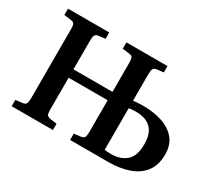

<svg xmlns="http://www.w3.org/2000/svg" viewBox="-132 -960 1345 1210"><g transform="rotate(30 540.0 -355.0)"><path d="M54 0V-46L104 -52Q124 -55 129.5 -66.5Q135 -78 135 -104V-611Q135 -636 129 -646Q123 -656 102 -658L54 -664V-710H354V-664L305 -658Q286 -655 280.5 -643.5Q275 -632 275 -607V-396H559V-611Q559 -636 553 -646Q547 -656 526 -658L479 -664V-710H778V-664L729 -658Q710 -655 704.5 -643.5Q699 -632 699 -607V-413Q711 -414 729 -415.5Q747 -417 771 -417Q846 -417 908 -397Q970 -377 1007 -333.5Q1044 -290 1044 -220Q1044 -143 1007.5 -94.5Q971 -46 906 -23Q841 0 756 0H479V-46L528 -52Q548 -55 553.5 -66.5Q559 -78 559 -105V-335H275V-100Q275 -74 281 -65Q287 -56 307 -52L354 -46V0ZM699 -55Q723 -52 749 -52Q813 -52 855.5 -87.5Q898 -123 898 -210Q898 -288 860 -325Q822 -362 751 -362Q717 -362 699 -358Z"/></g></svg>

Font: Literata 36pt SemiBold
Style: Regular
Weight: 600
Designer: Latin by Veronika Burian and Jose Scaglione. Greek by Irene Vlachou. Cyrillic by Vera Evstafieva.
Foundry: TypeTogether
Version: Version 3.002